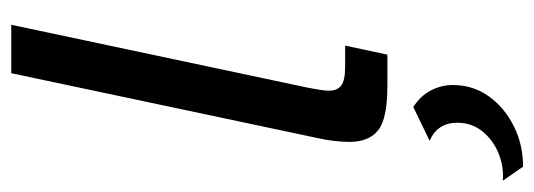

<svg xmlns="http://www.w3.org/2000/svg" viewBox="-366 -384 949 341"><g transform="rotate(-90 108.5 -213.5)"><path d="M126 0Q68 0 47.5 -16.5Q27 -33 27 -67Q27 -94 34 -125L149 -668H235L123 -140Q121 -129 119.5 -120Q118 -111 118 -104Q118 -89 127 -82Q136 -75 161 -75H198L182 0ZM-17 241 -42 205Q-17 207 6.5 197.5Q30 188 45.5 169Q61 150 61 124Q61 89 29 75L89 46Q109 59 118.5 77.5Q128 96 128 116Q128 152 108 180Q88 208 55 224.5Q22 241 -17 241Z"/></g></svg>

Font: Atkinson Hyperlegible
Style: Italic
Weight: 400
Italic angle: -12°
Designer: Elliott Scott, Megan Eiswerth, Linus Boman, Theodore Petrosky
Foundry: Braille Institute
Version: Version 1.006; ttfautohint (v1.8.3)